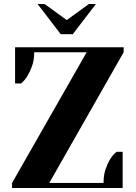

<svg xmlns="http://www.w3.org/2000/svg" viewBox="-20 -935 675 955"><path d="M40 0ZM495 -25Q495 -64 505 -93Q515 -122 527 -142Q541 -165 560 -180H590V0H40V-25L411 -675H150Q150 -635 139.5 -606.5Q129 -578 117 -558Q103 -535 85 -520H55V-700H595V-675L225 -25ZM342 -765H282L167 -915H202L312 -835L422 -915H457Z"/></svg>

Font: Yeseva One
Style: Regular
Weight: 400
Designer: Jovanny Lemonad
Foundry: Jovanny Lemonad
Version: Version 2.001; ttfautohint (v0.91) -l 8 -r 50 -G 200 -x 0 -w